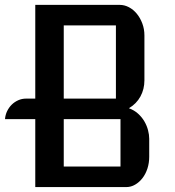

<svg xmlns="http://www.w3.org/2000/svg" viewBox="-31 -760 709 780"><path d="M112.3 -275.9H-10.7Q-9.3 -293.5 -2 -308.6Q5.4 -323.7 16.8 -335Q28.3 -346.2 43.2 -352.8Q58.1 -359.4 74.7 -359.4H112.3V-740.2H455.1Q474.6 -740.2 492.7 -730.7Q510.7 -721.2 524.7 -704.3Q538.6 -687.5 547.1 -664.8Q555.7 -642.1 555.7 -616.2V-433.6Q555.7 -397.9 539.6 -368.2Q523.4 -338.4 492.7 -320.3Q514.2 -312.5 529.8 -298.3Q545.4 -284.2 555.4 -267.1Q565.4 -250 570.3 -231.4Q575.2 -212.9 575.2 -196.3V-123Q575.2 -97.7 567.9 -75.2Q560.5 -52.7 547.6 -36.1Q534.7 -19.5 517.8 -9.8Q501 0 481.9 0H112.3ZM439.9 -359.4V-656.7H228V-359.4ZM458.5 -83.5V-275.9H228V-83.5Z"/></svg>

Font: Atomic Age
Style: Regular
Weight: 400
Designer: James Grieshaber
Foundry: James Grieshaber
Version: Version 1.008; ttfautohint (v1.4.1) -l 6 -r 46 -G 0 -x 0 -H 